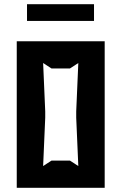

<svg xmlns="http://www.w3.org/2000/svg" viewBox="-20 -897 580 917"><path d="M60 0H480V-700H60ZM109 -797H429V-877H109ZM186 -104 196 -335V-365L186 -596L226 -570H314L354 -596L344 -365V-335L354 -104L314 -130H226Z"/></svg>

Font: Pescante Normal
Style: Regular
Weight: 400
Designer: Ariel Martín Pérez
Foundry: Tunera Type Foundry
Version: Version 1.000;FEAKit 1.0